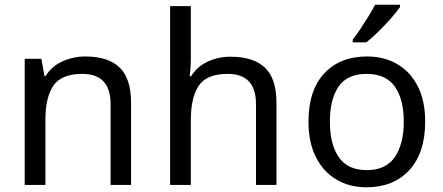

<svg xmlns="http://www.w3.org/2000/svg" viewBox="-20 -786 1881 816"><path d="M343 -546Q439 -546 488 -499.5Q537 -453 537 -349V0H450V-343Q450 -472 330 -472Q241 -472 207 -422Q173 -372 173 -278V0H85V-536H156L169 -463H174Q200 -505 246 -525.5Q292 -546 343 -546Z M791 -760V-537Q791 -497 786 -462H792Q818 -503 862.5 -524Q907 -545 959 -545Q1057 -545 1106 -498.5Q1155 -452 1155 -349V0H1068V-343Q1068 -472 948 -472Q858 -472 824.5 -421.5Q791 -371 791 -277V0H703V-760Z M1787 -269Q1787 -136 1719.5 -63Q1652 10 1537 10Q1466 10 1410.5 -22.5Q1355 -55 1323 -117.5Q1291 -180 1291 -269Q1291 -402 1358 -474Q1425 -546 1540 -546Q1613 -546 1668.5 -513.5Q1724 -481 1755.5 -419.5Q1787 -358 1787 -269ZM1382 -269Q1382 -174 1419.5 -118.5Q1457 -63 1539 -63Q1620 -63 1658 -118.5Q1696 -174 1696 -269Q1696 -364 1658 -418Q1620 -472 1538 -472Q1456 -472 1419 -418Q1382 -364 1382 -269ZM1680 -766V-756Q1668 -738 1643 -709.5Q1618 -681 1589 -652.5Q1560 -624 1537 -606H1479V-618Q1494 -636 1511.5 -662.5Q1529 -689 1546 -716.5Q1563 -744 1574 -766Z"/></svg>

Font: Noto IKEA Arabic
Style: Regular
Weight: 400
Designer: Monotype Design Team
Foundry: Monotype Imaging Inc.
Version: Version 1.200